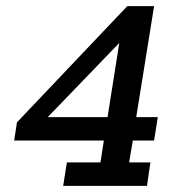

<svg xmlns="http://www.w3.org/2000/svg" viewBox="-20 -603 574 623"><path d="M185 0 197 -76H306L317 -147H26L35 -206L393 -583H480L422 -223H492L480 -147H411L399 -76H468L457 0ZM108 -195 86 -223H329L372 -495L404 -502Z"/></svg>

Font: Rokkitt Medium
Style: Italic
Weight: 500
Italic angle: -9°
Designer: Vernon Adams
Foundry: Vernon Adams
Version: Version 3.103